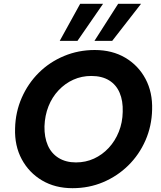

<svg xmlns="http://www.w3.org/2000/svg" viewBox="-20 -974 841 1006"><path d="M360 12Q269 12 200.5 -28.5Q132 -69 94 -139.5Q56 -210 59 -301Q61 -387 94 -462Q127 -537 183.5 -593Q240 -649 315.5 -680.5Q391 -712 476 -712Q568 -712 636.5 -671.5Q705 -631 742.5 -560.5Q780 -490 777 -399Q775 -313 742 -238Q709 -163 652 -107Q595 -51 520.5 -19.5Q446 12 360 12ZM378 -123Q429 -123 472.5 -143Q516 -163 549.5 -199Q583 -235 602.5 -283.5Q622 -332 623 -388Q625 -445 607 -487.5Q589 -530 551.5 -553Q514 -576 458 -576Q408 -576 364.5 -556.5Q321 -537 287 -501Q253 -465 234 -417Q215 -369 213 -312Q212 -255 230.5 -212.5Q249 -170 287 -146.5Q325 -123 378 -123ZM475 -760 599 -954H719L568 -760ZM293 -760 400 -954H520L386 -760Z"/></svg>

Font: DM Sans 18pt Black
Style: Italic
Weight: 900
Italic angle: -10°
Designer: Colophon Foundry, Jonny Pinhorn
Foundry: Colophon Foundry
Version: Version 4.004;gftools[0.9.30]